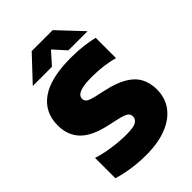

<svg xmlns="http://www.w3.org/2000/svg" viewBox="-273 -1068 1194 1194"><g transform="rotate(-45 324.0 -470.5)"><path d="M287 10Q219 10 158.8 0.8Q98.5 -8.5 48 -24V-203Q81 -191.5 123 -183.5Q165 -175.5 208 -171.2Q251 -167 287 -167Q353.5 -167 375.5 -181.2Q397.5 -195.5 397.5 -218.5Q397.5 -238 382 -249.8Q366.5 -261.5 315.5 -273L246.5 -288.5Q132.5 -313 79.5 -367.5Q26.5 -422 26.5 -510.5Q26.5 -625 114.8 -687.5Q203 -750 382 -750Q441 -750 491.2 -743.8Q541.5 -737.5 579 -728V-549Q543.5 -560 493.2 -566.8Q443 -573.5 392.5 -573.5Q335.5 -573.5 305 -566.2Q274.5 -559 262.5 -547Q250.5 -535 250.5 -520.5Q250.5 -503 263.5 -492.5Q276.5 -482 318 -472L387 -456.5Q470.5 -438.5 522.2 -408.2Q574 -378 597.8 -334Q621.5 -290 621.5 -232Q621.5 -157.5 581.2 -103.2Q541 -49 466 -19.5Q391 10 287 10ZM90.5 -793 239 -951H423.5L572 -793H403.5L314 -892.5H348L259 -793Z"/></g></svg>

Font: Encode Sans SemiExpanded Black
Style: Regular
Weight: 900
Width: 6
Designer: Multiple Designers
Foundry: Impallari Type
Version: Version 3.002